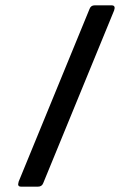

<svg xmlns="http://www.w3.org/2000/svg" viewBox="-20 -700 497 720"><path d="M48 -9Q48 -11 50 -19L316 -667Q321 -680 335 -680H399Q410 -680 410 -670L408 -661L142 -13Q137 0 122 0H59Q48 0 48 -9Z"/></svg>

Font: Mitr Light
Style: Regular
Weight: 300
Designer: Thanarat Vachiruckul
Foundry: Cadson Demak
Version: Version 1.002